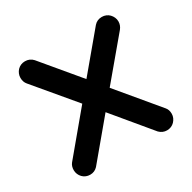

<svg xmlns="http://www.w3.org/2000/svg" viewBox="-127 -674 802 802"><g transform="rotate(-30 273.5 -273.5)"><path d="M208 -273.9 49.8 -462.4Q38.1 -475.6 38.1 -496.1Q38.1 -506.3 42 -515.6Q45.9 -524.9 52.7 -532Q59.6 -539.1 68.8 -543Q78.1 -546.9 88.9 -546.9Q111.8 -546.9 127 -530.3L274.4 -354L421.9 -530.3Q436.5 -546.9 459.5 -546.9Q470.2 -546.9 479.5 -543Q488.8 -539.1 495.6 -532Q502.4 -524.9 506.6 -515.6Q510.7 -506.3 510.7 -496.1Q510.7 -477.5 498.5 -462.4L340.3 -273.9L500 -82.5Q510.7 -70.3 510.7 -50.8Q510.7 -40.5 506.6 -31.2Q502.4 -22 495.6 -14.9Q488.8 -7.8 479.5 -3.9Q470.2 0 459.5 0Q438.5 0 422.9 -15.6L274.4 -194.3L125 -15.6Q110.4 0 88.9 0Q78.1 0 68.8 -3.9Q59.6 -7.8 52.7 -14.9Q45.9 -22 42 -31.2Q38.1 -40.5 38.1 -50.8Q38.1 -69.8 48.3 -82.5Z"/></g></svg>

Font: Comfortaa
Style: Bold
Weight: 700
Designer: Johan Aakerlund
Foundry: Johan Aakerlund
Version: Version 2.001; ttfautohint (v1.4.1)